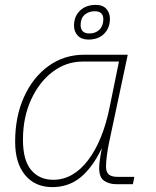

<svg xmlns="http://www.w3.org/2000/svg" viewBox="-20 -754 640 786"><path d="M194 12Q124 12 83 -37Q42 -86 42 -174Q42 -277 78.5 -357.5Q115 -438 179 -484Q243 -530 325 -530H503L426 -168Q421 -144 417.5 -117.5Q414 -91 414 -72Q414 -50 425 -40Q436 -30 462 -30H530L524 0H455Q428 0 407 -13.5Q386 -27 386 -66Q386 -80 389 -101.5Q392 -123 397 -148Q360 -70 311 -29Q262 12 194 12ZM198 -18Q279 -18 340 -97.5Q401 -177 429 -316L467 -502H319Q251 -502 195.5 -460Q140 -418 107 -345.5Q74 -273 74 -182Q74 -98 107.5 -58Q141 -18 198 -18ZM342 -592Q314 -592 298.5 -608Q283 -624 283 -649Q283 -687 307.5 -710.5Q332 -734 372 -734Q401 -734 415.5 -717.5Q430 -701 430 -677Q430 -640 406.5 -616Q383 -592 342 -592ZM346 -617Q371 -617 387 -632.5Q403 -648 403 -675Q403 -708 368 -708Q343 -708 326.5 -693.5Q310 -679 310 -652Q310 -617 346 -617Z"/></svg>

Font: Geist Mono Thin
Style: Italic
Weight: 100
Italic angle: -12°
Monospace: yes
Designer: Basement.studio, Andrés Briganti, Mateo Zaragoza
Foundry: Basement.studio, Vercel, Andrés Briganti, Guido Ferreyra, Mateo Zaragoza
Version: Version 1.500; ttfautohint (v1.8.4.7-5d5b)